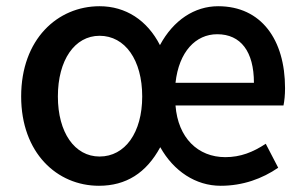

<svg xmlns="http://www.w3.org/2000/svg" viewBox="-20 -584 977 617"><path d="M298 13C385 13 450 -28 495 -111C538 -34 609 13 689 13C761 13 823 -10 874 -45L834 -122C793 -95 753 -79 704 -79C616 -79 552 -141 544 -245H891C894 -260 896 -278 896 -301C896 -456 820 -564 681 -564C605 -564 537 -519 494 -439C453 -519 384 -564 300 -564C165 -564 48 -458 48 -274C48 -93 163 13 298 13ZM796 -318H544C555 -418 609 -474 678 -474C754 -474 796 -418 796 -318ZM300 -81C220 -81 166 -158 166 -274C166 -391 220 -469 300 -469C382 -469 437 -391 437 -274C437 -158 382 -81 300 -81Z"/></svg>

Font: Spoqa Han Sans Neo Medium
Style: Regular
Weight: 500
Designer: [Spoqa Han Sans Neo] Dong-huui Kim ___ Younghwa Kang ___ Yujin Lee ___ [Noto Sans] Ryoko NISHIZUKA ____ (kana & ideograp
Foundry: Spoqa (http://www.spoqa-han-sans.com)
Version: Version 1.100;hotconv 1.0.109;makeotfexe 2.5.65596